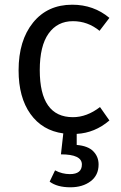

<svg xmlns="http://www.w3.org/2000/svg" viewBox="-20 -558 516 816"><path d="M405 -103 445 -46Q383 7 306 11V58Q354 62 376.5 85Q399 108 399 141Q399 187 365 212.5Q331 238 279 238Q223 238 191 214L214 166Q244 182 277 182Q328 182 328 141Q328 98 239 98L249 9Q160 -3 109.5 -73.5Q59 -144 59 -259Q59 -386 120.5 -462Q182 -538 287 -538Q378 -538 445 -482L403 -427Q353 -468 290 -468Q224 -468 186.5 -415.5Q149 -363 149 -260Q149 -60 290 -60Q349 -60 405 -103Z"/></svg>

Font: FiraSans
Style: Regular
Weight: 350
Designer: Carrois Corporate & Edenspiekermann AG
Foundry: Carrois Corporate GbR & Edenspiekermann AG
Version: Version 3.106;PS 003.106;hotconv 1.0.70;makeotf.lib2.5.58329